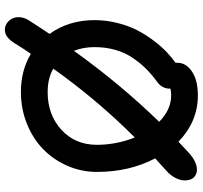

<svg xmlns="http://www.w3.org/2000/svg" viewBox="-42 -709 826 782"><g transform="rotate(90 371.0 -318.0)"><path d="M102.1 75.2Q81.1 75.2 66.4 60.3Q51.8 45.4 50 24.7Q48.3 3.9 60.1 -18.1Q91.8 -67.9 118.2 -106.9Q62 -184.6 62 -290Q62 -337.9 73.7 -383.8Q85.4 -429.7 103.5 -464.6Q121.6 -499.5 145.8 -531.2Q169.9 -563 191.9 -583.7Q213.9 -604.5 235.8 -620.1V-628.9Q235.8 -662.6 271.2 -686.8Q306.6 -710.9 369.1 -710.9Q475.1 -710.9 557.1 -631.8Q592.3 -664.6 600.1 -671.9Q637.7 -707 670.9 -707Q685.5 -707 696.5 -699.5Q707.5 -691.9 711.7 -678.7Q715.8 -665.5 714.4 -649.9Q712.9 -634.3 702.9 -616.2Q692.9 -598.1 675.8 -583Q667.5 -575.2 650.4 -559.8Q633.3 -544.4 625 -537.1Q680.2 -432.1 680.2 -299.8Q680.2 -236.3 655.3 -179.4Q630.4 -122.6 587.6 -80.8Q544.9 -39.1 484.1 -14.6Q423.3 9.8 355 9.8Q266.6 9.8 199.2 -30.8Q178.2 -0.5 155.8 36.1Q131.3 75.2 102.1 75.2ZM187 -206.1Q322.8 -395.5 476.1 -553.2Q427.2 -602.1 368.2 -602.1Q352.5 -602.1 340.8 -599.1Q342.3 -584.5 335 -569.6Q327.6 -554.7 313 -544.9Q283.2 -522.9 260.3 -500Q237.3 -477.1 216.1 -446Q194.8 -415 183.3 -375.2Q171.9 -335.4 171.9 -290Q171.9 -244.6 187 -206.1ZM569.8 -299.8Q569.8 -377.9 540 -454.1Q385.3 -299.3 259.8 -122.1Q298.8 -99.1 355 -99.1Q447.3 -99.1 508.5 -155Q569.8 -210.9 569.8 -299.8Z"/></g></svg>

Font: Shantell Sans Irregular
Style: Regular
Weight: 500
Designer: Stephen Nixon, Anya Danilova, Shantell Martin
Foundry: Arrow Type
Version: Version 1.006;[9816181b4]